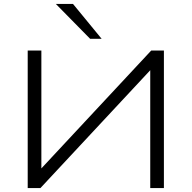

<svg xmlns="http://www.w3.org/2000/svg" viewBox="-20 -964 982 984"><path d="M122 0V-705H192V-88H180L755 -705H820V0H750V-617H762L187 0ZM442 -765 266 -944H354L501 -765Z"/></svg>

Font: Nunito Sans 10pt Expanded Light
Style: Regular
Weight: 300
Width: 7
Designer: Vernon Adams
Foundry: Vernon Adams
Version: Version 3.101;gftools[0.9.27]